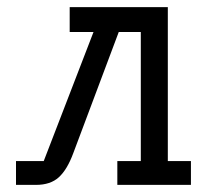

<svg xmlns="http://www.w3.org/2000/svg" viewBox="-20 -520 602 540"><path d="M452 -67H517V0H310V-67H376V-430H314L186 -89Q169 -43 145.5 -21.5Q122 0 81 0H25V-67H103L243 -430H176V-500H452Z"/></svg>

Font: Kelly Slab
Style: Regular
Weight: 400
Designer: Denis Masharov
Foundry: Denis Masharov
Version: Version 1.001